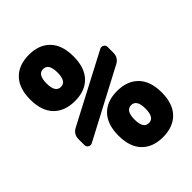

<svg xmlns="http://www.w3.org/2000/svg" viewBox="-220 -835 940 940"><g transform="rotate(-45 250.0 -365.0)"><path d="M428.7 -513.7Q439.5 -518.6 449.7 -512.7Q460 -506.8 460 -495.1V-455.1Q460 -419.9 428.7 -404.3L71.3 -215.8Q60.5 -210.9 50.3 -216.8Q40 -222.7 40 -235.4V-275.4Q40 -310.5 71.3 -326.2ZM198.2 -579.6Q198.2 -641.6 160.2 -641.6Q122.1 -641.6 122.1 -579.6Q122.1 -517.6 160.2 -517.6Q198.2 -517.6 198.2 -579.6ZM270 -460.9Q230.5 -419.9 160.2 -419.9Q89.8 -419.9 49.8 -460.9Q9.8 -502 9.8 -580.1Q9.8 -658.2 49.8 -699.2Q89.8 -740.2 160.2 -740.2Q230.5 -740.2 270 -699.2Q309.6 -658.2 309.6 -580.1Q309.6 -502 270 -460.9ZM301.8 -149.9Q301.8 -87.9 339.8 -87.9Q377.9 -87.9 377.9 -149.9Q377.9 -211.9 339.8 -211.9Q301.8 -211.9 301.8 -149.9ZM230 -268.6Q269.5 -309.6 339.8 -309.6Q410.2 -309.6 450.2 -268.6Q490.2 -227.5 490.2 -149.9Q490.2 -72.3 450.2 -31.2Q410.2 9.8 339.8 9.8Q269.5 9.8 230 -31.2Q190.4 -72.3 190.4 -149.9Q190.4 -227.5 230 -268.6Z"/></g></svg>

Font: Rounded-L Mgen+ 1m medium
Style: Regular
Weight: 500
Designer: [Source Han Sans]
Ryoko NISHIZUKA  (kana & ideographs); Paul D. Hunt (Latin, Greek & Cyrillic); Wenlong ZHANG  (bopomofo
Version: Version 1.059.20150602